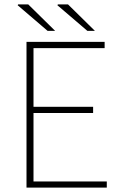

<svg xmlns="http://www.w3.org/2000/svg" viewBox="-20 -850 550 870"><path d="M100.1 0V-660.2H454.1V-631.8H131.8V-366.2H401.9V-337.9H131.8V-27.8H463.9V0ZM195.8 -710 60.1 -826.2 62 -830.1H107.9L230 -710ZM376 -710 240.2 -826.2 242.2 -830.1H288.1L410.2 -710Z"/></svg>

Font: Source Sans 3 ExtraLight
Style: Regular
Weight: 200
Designer: Paul D. Hunt
Foundry: Adobe
Version: Version 3.052;hotconv 1.1.0;makeotfexe 2.6.0